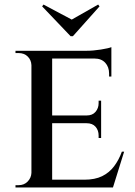

<svg xmlns="http://www.w3.org/2000/svg" viewBox="-20 -823 592 843"><path d="M209 -600V0H118V-600ZM466 -34 473 0H207V-34ZM424 -316V-282H207V-316ZM469 -600V-566H207V-600ZM525 -157 476 0H317L350 -34Q397 -34 428.5 -49.5Q460 -65 481 -93Q502 -121 515 -157ZM424 -284V-217H413V-228Q413 -251 399.5 -266.5Q386 -282 360 -282V-284ZM424 -381V-314H360V-316Q386 -316 399.5 -332Q413 -348 413 -370V-381ZM469 -569V-487H459V-500Q459 -529 442 -547.5Q425 -566 395 -566V-569ZM469 -616V-590L358 -600Q389 -600 423 -605.5Q457 -611 469 -616ZM120 -64 131 0H48V-10Q48 -10 54.5 -10Q61 -10 62 -10Q86 -10 101.5 -26Q117 -42 118 -64ZM120 -537H118Q117 -560 101.5 -575Q86 -590 62 -590Q61 -590 54.5 -590Q48 -590 48 -590V-600H131ZM417 -795 411 -803 295 -737 171 -803 165 -795 290 -664H300Z"/></svg>

Font: Cinzel Eorzea
Style: Regular
Weight: 500
Designer: Natanael Gama
Version: Version 2.000